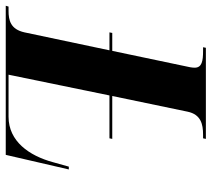

<svg xmlns="http://www.w3.org/2000/svg" viewBox="-94 -700 754 685"><g transform="rotate(90 283.5 -357.0)"><path d="M-39 0H493L545 -225H535L519 -168C496 -84 445 -10 357 -10H207L281 -370H434L436 -380H283L339 -649C349 -696 383 -704 421 -704H434L436 -714H111L109 -704H122C158 -704 182 -700 182 -674C182 -666 180 -653 176 -637L122 -380H58L56 -370H120L56 -67C45 -17 13 -10 -21 -10H-36Z"/></g></svg>

Font: Noto Serif Display Condensed ExtraBold
Style: Italic
Weight: 800
Width: 3
Italic angle: -12°
Designer: Monotype Design Team
Foundry: Monotype Imaging Inc.
Version: Version 2.009